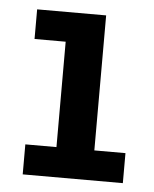

<svg xmlns="http://www.w3.org/2000/svg" viewBox="-40 -475 410 510"><g transform="rotate(5 165.0 -220.0)"><path d="M39 -440H223V-80H306V0H39V-80H122V-361H39Z"/></g></svg>

Font: Podkova SemiBold
Style: Regular
Weight: 600
Designer: Ilya Yudin
Foundry: Cyreal (www.cyreal.org)
Version: Version 2.103